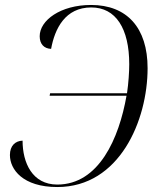

<svg xmlns="http://www.w3.org/2000/svg" viewBox="-20 -744 648 774"><path d="M211 10C462 10 575 -259 575 -469C575 -632 492 -724 347 -724C224 -724 140 -662 140 -598C140 -566 158 -548 186 -547C201 -629 243 -714 348 -714C447 -714 501 -629 501 -485C501 -455 498 -408 492 -368H182L180 -358H490C460 -187 379 0 211 0C110 0 71 -88 71 -177C42 -176 20 -157 20 -119C20 -61 72 10 211 10Z"/></svg>

Font: Noto Serif Display Light
Style: Italic
Weight: 300
Italic angle: -12°
Designer: Monotype Design Team
Foundry: Monotype Imaging Inc.
Version: Version 2.009